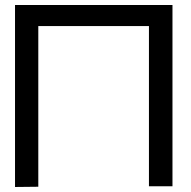

<svg xmlns="http://www.w3.org/2000/svg" viewBox="-20 -732 763 767"><path d="M669 12H575V-628H133V14L40 15V-712H669Z"/></svg>

Font: AtCorfu Sans
Style: AtCorfu Sans Regular
Weight: 400
Designer: Kostas Teopoulos
Foundry: Kostas Teopoulos
Version: Version 1.00 July 8, 2025, initial release